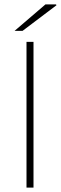

<svg xmlns="http://www.w3.org/2000/svg" viewBox="-20 -850 276 870"><path d="M100.1 0V-660.2H131.8V0ZM45.9 -710 186 -830.1H233.9L235.8 -826.2L82 -710Z"/></svg>

Font: Source Sans 3 ExtraLight
Style: Regular
Weight: 200
Designer: Paul D. Hunt
Foundry: Adobe
Version: Version 3.052;hotconv 1.1.0;makeotfexe 2.6.0